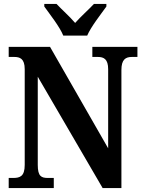

<svg xmlns="http://www.w3.org/2000/svg" viewBox="-20 -951 728 971"><path d="M300 -771H421C440 -816 491 -880 518 -918V-931H455C431 -905 387 -866 360 -835C334 -866 290 -905 266 -931H204V-918C231 -880 282 -816 300 -771ZM24 0H252V-51H223C189 -51 171 -59 171 -117V-563L499 0H594V-597C594 -650 615 -663 647 -663H675V-714H447V-663H475C505 -663 527 -652 527 -601V-201L233 -714H24V-663H52C80 -663 105 -655 105 -601V-117C105 -59 81 -51 46 -51H24Z"/></svg>

Font: Noto Serif Condensed
Style: Bold
Weight: 700
Width: 3
Designer: Monotype Design Team
Foundry: Monotype Imaging Inc.
Version: Version 2.015